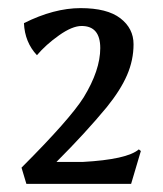

<svg xmlns="http://www.w3.org/2000/svg" viewBox="-20 -732 401 473"><path d="M181 -668Q158 -668 125.5 -645Q93 -622 71 -596Q41 -628 39 -675Q113 -712 178.5 -712Q244 -712 276.5 -687Q309 -662 309 -623Q309 -584 293 -547Q277 -510 243 -468Q191 -405 119 -333H183Q293 -339 322 -364L327 -360L303 -279H45L33 -319Q152 -438 186 -492Q227 -559 227 -613.5Q227 -668 181 -668Z"/></svg>

Font: Asul
Style: Regular
Weight: 400
Version: Version 1.001